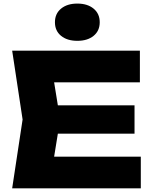

<svg xmlns="http://www.w3.org/2000/svg" viewBox="-20 -1026 836 1046"><path d="M712.9 -297.9H162.2V-452.1H712.9ZM259.3 -76.4 173.5 -172.5H747.1V0H46.3L103.1 -375L46.3 -750H742.1V-577.5H173.5L259.3 -673.6L307.7 -375ZM279.3 -904.8Q279.3 -951.5 312.7 -979Q346.1 -1006.5 401.3 -1006.5Q456.5 -1006.5 489.9 -979Q523.3 -951.5 523.3 -904.8Q523.3 -858.2 490.1 -830.9Q456.8 -803.6 401.3 -803.6Q345.8 -803.6 312.5 -830.9Q279.3 -858.2 279.3 -904.8Z"/></svg>

Font: Unbounded Variable
Style: Regular
Weight: 400
Designer: Luke Prowse, Jean-Baptiste Morizot, Fátima Lázaro, Florian Runge
Foundry: NaN
Version: Version 1.600;FEAKit 1.0